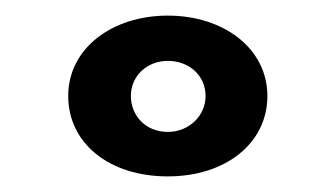

<svg xmlns="http://www.w3.org/2000/svg" viewBox="-20 -895 430 246"><path d="M67.4 -772C67.4 -712 119.1 -669 195 -669C269.8 -669 322.6 -712 322.6 -772C322.6 -833 266.5 -875 195 -875C123.5 -875 67.4 -833 67.4 -772ZM147.7 -772C147.7 -798 168.6 -817 195 -817C222.5 -817 243.4 -798 243.4 -772C243.4 -747 222.5 -726 195 -726C166.4 -726 147.7 -747 147.7 -772Z"/></svg>

Font: Hussar
Style: BdWide
Weight: 700
Foundry: Cannot Into Space Fonts
Version: Version 2.00